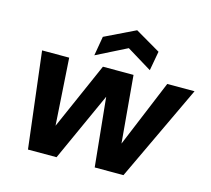

<svg xmlns="http://www.w3.org/2000/svg" viewBox="-107 -879 1103 1006"><g transform="rotate(15 445.0 -376.0)"><path d="M126 0 63 -521H210L234 -146H228L393 -521H559L592 -147H587L742 -521H890L644 0H488L449 -386H456L281 0ZM334 -567 352 -672 517 -752 654 -672 635 -567 499 -650Z"/></g></svg>

Font: DM Sans 10pt Black
Style: Italic
Weight: 900
Italic angle: -10°
Version: Version 4.004;gftools[0.9.30]